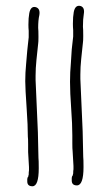

<svg xmlns="http://www.w3.org/2000/svg" viewBox="-20 -568 381 669"><path d="M271 14Q271 -14 270 -21L268 -111Q260 -282 260 -293V-308Q260 -334 263 -363L269 -420Q270 -425 270 -443Q270 -468 269 -475Q269 -502 272 -519Q276 -542 261 -547Q242 -552 237 -526Q234 -510 234 -485Q234 -473 235 -463V-441L230 -396L227 -349Q224 -316 224 -283Q224 -245 228 -190Q232 -135 232 -96V-69Q232 -48 233 -42L236 10V22Q235 27 235 35V37Q234 38 234 40V42Q230 47 230 52V61Q230 78 248 78Q271 78 271 14ZM115 18Q115 -11 114 -18L112 -107Q104 -278 104 -289V-304Q104 -330 107 -359L113 -416Q114 -421 114 -439Q114 -464 113 -471Q113 -498 117 -515Q121 -538 105 -543Q87 -548 82 -522Q79 -506 79 -482Q79 -470 80 -461V-438Q80 -437 75 -392L71 -345Q68 -315 68 -285Q68 -260 73 -188Q77 -131 77 -92Q78 -86 78 -65V-38L81 14V26Q80 31 80 39V41Q79 42 79 44V46Q75 51 75 56V64Q75 81 93 81Q115 81 115 18Z"/></svg>

Font: Neythal
Style: Regular
Weight: 400
Designer: Tharique Azeez
Foundry: Tharique Azeez
Version: Version 0.44